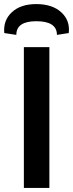

<svg xmlns="http://www.w3.org/2000/svg" viewBox="-40 -921 358 941"><path d="M40 -750 -19 -759Q-25 -821 18 -861Q61 -901 138 -901Q216 -901 260 -861Q304 -821 297 -759L239 -750Q239 -817 138 -817Q40 -817 40 -750ZM202 -690V0H77V-690Z"/></svg>

Font: Exo 2 Semi Bold
Style: Regular
Weight: 600
Designer: Natanael Gama
Version: Version 1.001;PS 001.001;hotconv 1.0.88;makeotf.lib2.5.64775